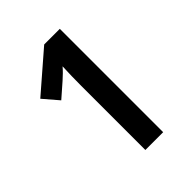

<svg xmlns="http://www.w3.org/2000/svg" viewBox="-203 -826 938 938"><g transform="rotate(-45 266.0 -357.0)"><path d="M373 0V-714H265L64 -540L131 -462L203 -525C224 -544 238 -557 253 -575C251 -533 250 -486 250 -443V0Z"/></g></svg>

Font: Noto Sans Myanmar UI SemiCondensed SemiBold
Style: Regular
Weight: 600
Width: 4
Designer: Monotype Design Team
Foundry: Monotype Imaging Inc.
Version: Version 2.103